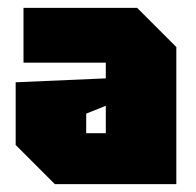

<svg xmlns="http://www.w3.org/2000/svg" viewBox="-20 -720 500 490"><path d="M20 -350V-510L250 -520V-560H40V-700H330L430 -600V-250H120ZM200 -430V-380H250V-450Z"/></svg>

Font: Tektur Condensed Black
Style: Regular
Weight: 900
Width: 3
Designer: Adam Jagosz
Foundry: Adam Jagosz
Version: Version 1.005;gftools[0.9.30]